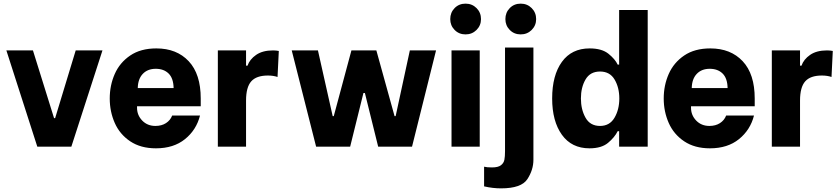

<svg xmlns="http://www.w3.org/2000/svg" viewBox="-20 -806 4603 1055"><path d="M15 -529H161L277 -157H283L396 -529H543L372 0H185Z M583 -265Q583 -337 610.5 -399.5Q638 -462 695.5 -501Q753 -540 839 -540Q951 -540 1017 -469.5Q1083 -399 1083 -265V-222H733V-214Q733 -173 761.5 -143.5Q790 -114 834 -114Q868 -114 892 -129.5Q916 -145 926 -171H1079Q1059 -92 996.5 -41.5Q934 9 837 9Q753 9 695.5 -29.5Q638 -68 610.5 -130.5Q583 -193 583 -265ZM934 -322Q933 -376 906.5 -402Q880 -428 836 -428Q791 -428 764.5 -400Q738 -372 737 -322Z M1177 -529H1332V-445H1340Q1352 -480 1387.5 -504.5Q1423 -529 1480 -529Q1497 -529 1512 -526L1505 -383Q1482 -391 1452 -391Q1389 -391 1360.5 -359Q1332 -327 1332 -253V0H1177Z M1583 -529H1727L1808 -168H1814L1911 -529H2048L2148 -168H2154L2232 -529H2376L2244 0H2058L1985 -295H1977L1904 0H1717Z M2461 -529H2616V0H2461ZM2454 -701Q2454 -737 2478 -761.5Q2502 -786 2538 -786Q2574 -786 2598.5 -761.5Q2623 -737 2623 -701Q2623 -666 2598.5 -641.5Q2574 -617 2538 -617Q2502 -617 2478 -641.5Q2454 -666 2454 -701Z M2757 -701Q2757 -737 2781 -761.5Q2805 -786 2841 -786Q2877 -786 2901.5 -761.5Q2926 -737 2926 -701Q2926 -666 2901.5 -641.5Q2877 -617 2841 -617Q2805 -617 2781 -641.5Q2757 -666 2757 -701ZM2640 218V110Q2655 114 2683 114Q2717 114 2732.5 102Q2748 90 2751.5 72Q2755 54 2755 25V-545H2911V72Q2911 127 2878 178Q2845 229 2733 229Q2687 229 2640 218Z M3014 -265Q3014 -392 3067.5 -466Q3121 -540 3220 -540Q3287 -540 3323.5 -510.5Q3360 -481 3374 -451H3382V-751H3539V0H3382V-85H3374Q3357 -51 3321 -21Q3285 9 3219 9Q3121 9 3067.5 -65.5Q3014 -140 3014 -265ZM3383 -265Q3383 -325 3357 -369Q3331 -413 3277 -413Q3223 -413 3197.5 -369.5Q3172 -326 3172 -265Q3172 -204 3197.5 -159Q3223 -114 3277 -114Q3330 -114 3356.5 -159Q3383 -204 3383 -265Z M3627 -265Q3627 -337 3654.5 -399.5Q3682 -462 3739.5 -501Q3797 -540 3883 -540Q3995 -540 4061 -469.5Q4127 -399 4127 -265V-222H3777V-214Q3777 -173 3805.5 -143.5Q3834 -114 3878 -114Q3912 -114 3936 -129.5Q3960 -145 3970 -171H4123Q4103 -92 4040.5 -41.5Q3978 9 3881 9Q3797 9 3739.5 -29.5Q3682 -68 3654.5 -130.5Q3627 -193 3627 -265ZM3978 -322Q3977 -376 3950.5 -402Q3924 -428 3880 -428Q3835 -428 3808.5 -400Q3782 -372 3781 -322Z M4221 -529H4376V-445H4384Q4396 -480 4431.5 -504.5Q4467 -529 4524 -529Q4541 -529 4556 -526L4549 -383Q4526 -391 4496 -391Q4433 -391 4404.5 -359Q4376 -327 4376 -253V0H4221Z"/></svg>

Font: Be Vietnam ExtraBold
Style: Regular
Weight: 800
Designer: Gabriel Lam
Foundry: TypeRant
Version: Version 4.000